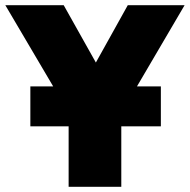

<svg xmlns="http://www.w3.org/2000/svg" viewBox="-32 -720 731 740"><path d="M232.5 0V-286L-11.5 -700H213.5L337.5 -479L460.5 -700H679.5L435.5 -284V0ZM85 -233V-387H588V-233Z"/></svg>

Font: Geologica Roman Black
Style: Regular
Weight: 900
Designer: Sindre Bremnes, Frode Helland
Foundry: Monokrom Skriftforlag AS
Version: Version 1.010;gftools[0.9.28]